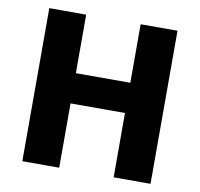

<svg xmlns="http://www.w3.org/2000/svg" viewBox="-79 -798 920 882"><g transform="rotate(10 380.5 -357.0)"><path d="M679 0H507V-300H253V0H81V-714H253V-441H507V-714H679Z"/></g></svg>

Font: Noto Sans Cherokee ExtraBold
Style: Regular
Weight: 800
Designer: Monotype Design Team
Foundry: Monotype Imaging Inc.
Version: Version 2.001; ttfautohint (v1.8.4.7-5d5b)